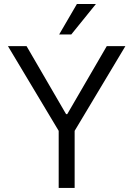

<svg xmlns="http://www.w3.org/2000/svg" viewBox="-20 -932 666 952"><path d="M333.5 -761.2 455.6 -912.1H361.3L273.4 -761.2ZM19.5 -703.1 271 -283.2V0H350.1V-283.2L601.6 -703.1H509.3L313.5 -366.2H307.6L111.8 -703.1Z"/></svg>

Font: Faust Sans
Style: Regular
Weight: 400
Designer: Andreas Faust
Version: Version 1.003;Glyphs 3.1.2 (3151)